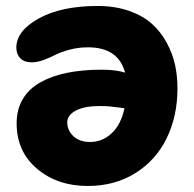

<svg xmlns="http://www.w3.org/2000/svg" viewBox="-20 -532 645 637"><path d="M271 85Q170.4 85 102.8 27.8Q35.2 -29.3 35.2 -123Q35.2 -168.9 55.7 -203.4Q76.2 -237.8 114.3 -259Q152.3 -280.3 203.1 -290.5Q253.9 -300.8 316.9 -300.8Q365.2 -300.8 395 -291Q372.6 -375 272 -375Q240.2 -375 210.9 -367.2Q181.6 -359.4 163.8 -350.1Q146 -340.8 124.8 -333Q103.5 -325.2 85.9 -325.2Q60.5 -325.2 47.4 -338.6Q34.2 -352.1 34.2 -374Q34.2 -429.7 108.9 -470.9Q183.6 -512.2 304.2 -512.2Q362.3 -512.2 408.4 -495.8Q454.6 -479.5 484.1 -452.9Q513.7 -426.3 533.2 -390.1Q552.7 -354 560.8 -316.7Q568.8 -279.3 568.8 -238.8Q568.8 -147.5 533.4 -74.2Q498 -1 429.7 42Q361.3 85 271 85ZM203.1 -126Q203.1 -99.6 223.4 -80.3Q243.7 -61 278.8 -61Q319.3 -61 350.1 -89.4Q380.9 -117.7 393.1 -172.9Q389.2 -173.3 373.5 -175.5Q357.9 -177.7 342.5 -179Q327.1 -180.2 310.1 -180.2Q259.8 -180.2 231.4 -165Q203.1 -149.9 203.1 -126Z"/></svg>

Font: Shantell Sans Irregular Bouncy
Style: Regular
Weight: 800
Designer: Stephen Nixon, Anya Danilova, Shantell Martin
Foundry: Arrow Type
Version: Version 1.006;[9816181b4]